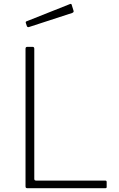

<svg xmlns="http://www.w3.org/2000/svg" viewBox="-20 -988 627 1008"><path d="M114 -732Q114 -742 123 -742H151Q160 -742 160 -732V-49Q160 -40 169 -40H532Q540 -40 540 -33V-7Q540 -3 538.5 -1.5Q537 0 533 0H123Q118 0 116 -2.5Q114 -5 114 -10V-732ZM356 -964 366 -932Q369 -924 359 -920L132 -846Q128 -845 125.5 -846Q123 -847 121 -851L116 -866Q113 -874 119 -876L348 -967Q354 -969 356 -964Z"/></svg>

Font: Libre Franklin Thin
Style: Regular
Weight: 100
Designer: Pablo Impallari, Rodrigo Fuenzalida, Nhung Nguyen
Foundry: Impallari Type
Version: Version 3.000